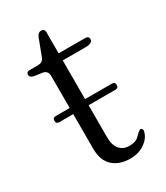

<svg xmlns="http://www.w3.org/2000/svg" viewBox="-147 -618 598 692"><g transform="rotate(-30 152.0 -272.0)"><path d="M18 -245.5Q18 -258.5 31.5 -258.5H89V-391.5Q89 -413 70 -417L33.5 -422.5Q18.5 -426 18.5 -437Q18.5 -449 33.5 -449H66Q88 -449 94 -468L119.5 -535.5Q126 -551.5 138.5 -551.5Q153 -551.5 153 -536V-449H262Q278 -449 278 -436.5Q278 -419.5 248.5 -419.5H153V-258.5H264Q277.5 -258.5 277.5 -245.5Q277.5 -233 264 -233H153V-98.5Q153 -66.5 167.8 -49.5Q182.5 -32.5 207.5 -32.5Q235 -32.5 247.5 -46Q260 -59.5 270 -65Q274.5 -65.5 277.5 -61.5Q280.5 -57.5 279 -51Q273.5 -26.5 248.5 -8.8Q223.5 9 188 9Q143 9 116 -15.5Q89 -40 89 -89V-233H31.5Q18 -233 18 -245.5Z"/></g></svg>

Font: Fraunces 72pt Soft Light
Style: Regular
Weight: 300
Version: Version 1.000;[b76b70a41]